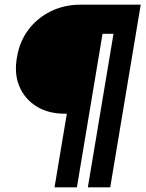

<svg xmlns="http://www.w3.org/2000/svg" viewBox="-20 -720 625 824"><path d="M258 -232Q187 -232 136.5 -263.5Q86 -295 63 -349.5Q40 -404 53 -475Q64 -542 102 -592.5Q140 -643 198 -671.5Q256 -700 327 -700H379L301 -232ZM214 84 345 -700H441L310 84ZM357 84 488 -700H584L453 84ZM414 -575 435 -700H499L478 -575Z"/></svg>

Font: Figtree Light
Style: Bold Italic
Weight: 700
Italic angle: -9.5°
Version: Version 2.000